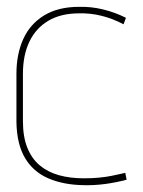

<svg xmlns="http://www.w3.org/2000/svg" viewBox="-20 -530 418 561"><path d="M341 -459 348 -478Q316 -494 281 -502.5Q246 -511 211 -510Q150 -510 109 -485Q68 -460 48 -416Q28 -372 28 -314V-174Q29 -109 53 -68.5Q77 -28 121 -9Q165 10 223 11Q255 12 288 7.5Q321 3 350 -5L346 -25Q341 -24 330.5 -21.5Q320 -19 305 -16Q290 -13 269.5 -11Q249 -9 225 -9Q185 -9 152.5 -18Q120 -27 96.5 -46.5Q73 -66 60 -98Q47 -130 47 -176V-314Q47 -369 66 -408.5Q85 -448 121.5 -469.5Q158 -491 211 -491Q243 -492 276 -484Q309 -476 341 -459Z"/></svg>

Font: Advent Pro Thin
Style: Regular
Weight: 250
Version: Version 3.000